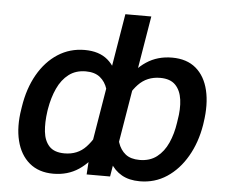

<svg xmlns="http://www.w3.org/2000/svg" viewBox="-52 -788 1020 857"><g transform="rotate(5 458.0 -359.5)"><path d="M865.7 -275.4 864.3 -265.6Q851.1 -185.5 814.9 -123.3Q778.8 -61 725.1 -25.6Q671.4 9.8 604.5 9.8Q556.6 9.8 523.4 -9Q490.2 -27.8 470.2 -62.7Q450.2 -97.7 442.9 -147Q435.5 -196.3 439 -257.8L443.8 -282.7Q465.8 -365.7 501 -426.3Q536.1 -486.8 585.9 -519.8Q635.7 -552.7 700.7 -552.7Q766.6 -552.7 807.6 -518.1Q848.6 -483.4 863.5 -420.9Q878.4 -358.4 865.7 -275.4ZM747.6 -265.6 749 -275.4Q758.3 -327.6 752.7 -368.9Q747.1 -410.2 723.9 -434.1Q700.7 -458 655.8 -458Q596.2 -458 557.6 -417.2Q519 -376.5 501 -315.4L486.3 -225.6Q487.8 -185.5 498.3 -153.8Q508.8 -122.1 532 -103.5Q555.2 -85 595.2 -85Q641.1 -85 672.4 -109.1Q703.6 -133.3 721.9 -174.1Q740.2 -214.8 747.6 -265.6ZM372.6 -107.9 475.6 -727.5H591.8L470.7 0H365.7ZM49.8 -265.6 51.3 -275.4Q64 -358.4 99.6 -420.9Q135.3 -483.4 189 -518.1Q242.7 -552.7 309.1 -552.7Q374 -552.7 412.6 -519.8Q451.2 -486.8 466.3 -426Q481.4 -365.2 475.6 -282.7L470.7 -257.8Q449.7 -175.8 414.6 -115.7Q379.4 -55.7 330.3 -22.9Q281.2 9.8 216.8 9.8Q151.4 9.8 109.4 -25.6Q67.4 -61 52 -123.3Q36.6 -185.5 49.8 -265.6ZM168 -275.4 166.5 -265.6Q159.2 -214.8 163.6 -174.1Q168 -133.3 190.4 -109.1Q212.9 -85 258.8 -85Q317.9 -85 355.2 -125Q392.6 -165 414.6 -225.6L429.2 -315.4Q430.2 -355.5 419.9 -387.7Q409.7 -419.9 386 -439Q362.3 -458 322.3 -458Q277.3 -458 246.1 -434.1Q214.8 -410.2 195.8 -368.9Q176.8 -327.6 168 -275.4Z"/></g></svg>

Font: Inter 16pt Medium
Style: Italic
Weight: 500
Italic angle: -9.3988°
Version: Version 4.001;git-66647c0bb